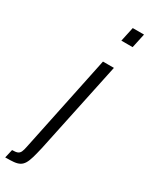

<svg xmlns="http://www.w3.org/2000/svg" viewBox="-333 -786 791 1019"><g transform="rotate(30 63.0 -276.5)"><path d="M131 -655 150 -743H219L200 -655ZM-93 190 -81 138Q-59 138 -48 133.5Q-37 129 -31.5 117Q-26 105 -22 84L102 -510H169L51 49Q42 88 34.5 114Q27 140 17.5 155.5Q8 171 -6 178.5Q-20 186 -41 188Q-62 190 -93 190Z"/></g></svg>

Font: Saira UltraCondensed Medium
Style: Italic
Weight: 500
Width: 1
Italic angle: -12°
Designer: Hector Gatti with collaboration of the Omnibus-Type team
Foundry: Omnibus-Type
Version: Version 1.101